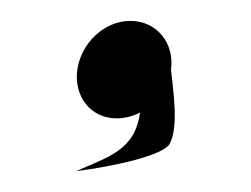

<svg xmlns="http://www.w3.org/2000/svg" viewBox="-20 -112 238 182"><path d="M53.3 -46C49.8 -21 65.6 0.2 90.6 0.2C98.3 0.2 105.8 -1.8 112.7 -5.3C107.9 30.7 82.4 36.7 52.3 50.2C88 45.7 135.7 35.2 141 24C149.5 7.8 144.2 -25.6 142.1 -46C145.6 -71 128.6 -92.2 103.6 -92.2C78.6 -92.2 56.9 -71 53.3 -46Z"/></svg>

Font: Hi.
Style: Regular
Weight: 400
Designer: Mew Too, Robert Jablonski
Foundry: Cannot Into Space Fonts
Version: Version 1.996